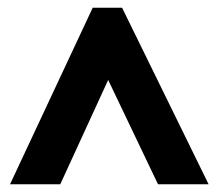

<svg xmlns="http://www.w3.org/2000/svg" viewBox="-20 -735 565 497"><path d="M6 -258H136L260 -528L389 -258H520L296 -715H220Z"/></svg>

Font: Noto Sans Lao Looped Condensed ExtraBold
Style: Regular
Weight: 800
Width: 3
Designer: Mark Frömberg, Ben Mitchell
Foundry: The Fontpad Ltd
Version: Version 1.002